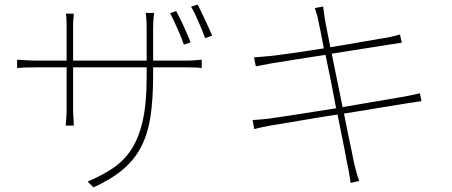

<svg xmlns="http://www.w3.org/2000/svg" viewBox="-20 -763 1952 830"><path d="M54 -505Q70 -504 86 -503Q100 -502 115 -501.5Q130 -501 142 -501H268V-651Q268 -661 267.5 -670.5Q267 -680 267 -687Q266 -696 265 -704H299Q298 -697 298 -689Q297 -681 296.5 -672Q296 -663 296 -652V-501H614V-640Q614 -654 613.5 -666Q613 -678 612 -687Q611 -698 610 -707H646Q645 -698 644 -687Q643 -677 642.5 -665.5Q642 -654 642 -640V-501H782Q795 -501 807.5 -501.5Q820 -502 830 -503Q841 -504 852 -505V-469Q841 -470 830 -471Q819 -471 807 -471.5Q795 -472 782 -472H642V-437Q642 -335 630.5 -259.5Q619 -184 590 -128Q561 -72 511 -30Q461 12 384 47L359 22Q420 -4 467.5 -35.5Q515 -67 547.5 -116.5Q580 -166 597 -241Q614 -316 614 -429V-472H296V-293Q296 -282 296.5 -269.5Q297 -257 298 -246Q298 -233 299 -220H264Q265 -232 266 -245Q267 -257 267.5 -269.5Q268 -282 268 -293V-472H142Q129 -472 113.5 -471.5Q98 -471 85 -471Q69 -470 54 -469ZM867 -598Q855 -630 838 -669.5Q821 -709 806 -734L834 -743Q841 -731 849 -714Q857 -697 865.5 -679Q874 -661 882.5 -642.5Q891 -624 897 -609ZM775 -570Q770 -585 762.5 -603.5Q755 -622 746.5 -640.5Q738 -659 730 -676.5Q722 -694 715 -706L742 -715Q748 -703 756.5 -686.5Q765 -670 773.5 -651Q782 -632 790 -613.5Q798 -595 804 -580Z M1802 -326Q1791 -324 1774 -321.5Q1757 -319 1730 -315Q1685 -307 1615 -296Q1545 -285 1467 -272Q1475 -231 1482.5 -194.5Q1490 -158 1496 -130Q1502 -102 1505.5 -84Q1509 -66 1510 -61Q1515 -41 1520.5 -19.5Q1526 2 1533 19L1496 28Q1492 5 1489 -15Q1486 -35 1481 -55Q1480 -60 1476.5 -79Q1473 -98 1467.5 -126.5Q1462 -155 1454.5 -191.5Q1447 -228 1439 -268Q1394 -261 1351 -254Q1308 -247 1270.5 -240.5Q1233 -234 1202.5 -229Q1172 -224 1153 -221Q1127 -216 1110.5 -212.5Q1094 -209 1079 -205L1072 -244Q1087 -245 1106.5 -246.5Q1126 -248 1141 -250Q1161 -253 1192 -257.5Q1223 -262 1261.5 -268Q1300 -274 1344 -281Q1388 -288 1433 -295Q1422 -355 1410 -415Q1398 -475 1387 -526Q1314 -515 1250 -504.5Q1186 -494 1153 -489Q1131 -485 1114 -481.5Q1097 -478 1086 -476L1078 -515Q1092 -516 1109 -517.5Q1126 -519 1149 -521Q1165 -523 1189.5 -526Q1214 -529 1244.5 -533.5Q1275 -538 1309.5 -543Q1344 -548 1380 -554Q1371 -603 1364.5 -633.5Q1358 -664 1357 -669Q1354 -686 1350 -700Q1346 -714 1341 -728L1377 -735Q1378 -722 1380.5 -706.5Q1383 -691 1385 -677Q1386 -672 1392 -640Q1398 -608 1408 -559Q1447 -565 1484.5 -571.5Q1522 -578 1556 -584Q1590 -590 1617 -594.5Q1644 -599 1662 -602Q1681 -606 1691.5 -609Q1702 -612 1709 -614L1717 -578Q1711 -577 1698 -575.5Q1685 -574 1668 -571L1414 -531L1461 -300Q1542 -314 1613 -326Q1684 -338 1725 -345Q1752 -350 1768 -353.5Q1784 -357 1795 -360Z"/></svg>

Font: Kinto Sans Thin
Style: Regular
Weight: 100
Designer: Authors: Ryoko NISHIZUKA  (kana & ideographs); Paul D. Hunt (Latin, Greek & Cyrillic); Wenlong ZHANG  (bopomofo); Sandol
Foundry: Adobe Systems Incorporated, ookami Inc.
Version: Version 0.001